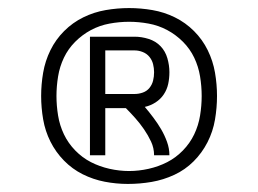

<svg xmlns="http://www.w3.org/2000/svg" viewBox="-20 -899 640 476"><path d="M203 -514V-808H314Q331 -808 348.5 -802.5Q366 -797 378 -784.5Q390 -772 395 -754.5Q400 -737 400 -720Q400 -705 397 -691Q394 -677 386 -665Q378 -653 365.5 -645Q353 -637 339 -634Q350 -621 360.5 -607Q371 -593 379.5 -578.5Q388 -564 394 -547.5Q400 -531 400 -514H362Q362 -532 354.5 -548Q347 -564 337 -578.5Q327 -593 315.5 -606Q304 -619 292 -631H241V-514ZM241 -666H314Q324 -666 334 -669.5Q344 -673 350.5 -681Q357 -689 359.5 -699Q362 -709 362 -720Q362 -730 359.5 -740Q357 -750 350.5 -758Q344 -766 334 -770Q324 -774 314 -774H241ZM297 -443Q268 -443 239.5 -448.5Q211 -454 185 -467Q159 -480 138.5 -501Q118 -522 105 -548Q92 -574 87 -603Q82 -632 82 -661Q82 -690 87 -719Q92 -748 105 -774.5Q118 -801 139 -822Q160 -843 186.5 -856Q213 -869 242 -874Q271 -879 300 -879Q329 -879 358 -874Q387 -869 413.5 -856Q440 -843 461 -822Q482 -801 495 -774.5Q508 -748 513 -719Q518 -690 518 -661Q518 -632 513 -602.5Q508 -573 494.5 -546.5Q481 -520 460 -499Q439 -478 412 -465.5Q385 -453 356 -448Q327 -443 297 -443ZM300 -475Q324 -475 348.5 -480.5Q373 -486 394.5 -497Q416 -508 433.5 -526Q451 -544 461.5 -566Q472 -588 476 -612.5Q480 -637 480 -661Q480 -685 476 -709.5Q472 -734 461.5 -756Q451 -778 433.5 -795.5Q416 -813 394.5 -824.5Q373 -836 348.5 -840.5Q324 -845 300 -845Q276 -845 251.5 -840.5Q227 -836 205.5 -824.5Q184 -813 166.5 -795.5Q149 -778 138.5 -756Q128 -734 124 -709.5Q120 -685 120 -661Q120 -637 124 -612.5Q128 -588 138.5 -566Q149 -544 166.5 -526Q184 -508 205.5 -497Q227 -486 251.5 -480.5Q276 -475 300 -475Z"/></svg>

Font: Zed Sans Extralight Extended
Style: Regular
Weight: 200
Width: 7
Designer: Belleve Invis
Foundry: Belleve Invis
Version: Version 1.0.0; ttfautohint (v1.8.4)